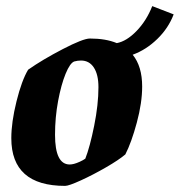

<svg xmlns="http://www.w3.org/2000/svg" viewBox="-20 -599 588 628"><path d="M414 -420Q445 -382 445 -316Q445 -263 427.5 -198Q410 -133 390 -94Q369 -76 326.5 -51.5Q284 -27 244.5 -9Q205 9 193 9Q17 9 17 -147Q17 -199 34 -267.5Q51 -336 72 -371Q119 -404 185.5 -438.5Q252 -473 274 -473Q326 -473 362 -458Q394 -464 426.5 -497.5Q459 -531 478 -579L548 -552Q531 -507 494.5 -471.5Q458 -436 414 -420ZM302 -314Q302 -355 287 -378Q272 -401 245 -401Q234 -401 223 -398Q209 -393 194.5 -357.5Q180 -322 170 -268.5Q160 -215 160 -158Q160 -61 208 -61Q214 -61 222 -63Q230 -65 241 -70Q252 -75 259 -80Q274 -118 288 -187.5Q302 -257 302 -314Z"/></svg>

Font: Grenze
Style: Bold Italic
Weight: 700
Italic angle: -10°
Designer: Renata Polastri
Foundry: Omnibus-Type
Version: Version 1.002; ttfautohint (v1.8)